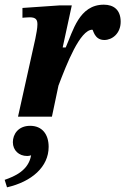

<svg xmlns="http://www.w3.org/2000/svg" viewBox="-36 -499 536 821"><path d="M186 0 214 -133C249 -225 306 -372 359 -372C363 -372 367 -328 410 -328C444 -328 480 -356 480 -406C480 -457 450 -479 408 -479C302 -479 276 -366 245 -296H232L271 -476H220L60 -465V-423C60 -423 80 -425 91 -425C118 -425 124 -414 124 -395C124 -377 119 -354 115 -333L41 0ZM-6 302C99 278 172 215 172 129C172 75 144 39 93 39C42 39 19 75 19 109C19 144 45 168 80 168C87 168 91 167 97 165C86 230 27 255 -16 270Z"/></svg>

Font: STIX Two Text
Style: Bold Italic
Weight: 700
Italic angle: -12°
Designer: Ross Mills, John Hudson & Paul Hanslow, Tiro Typeworks Ltd; with prior portions MicroPress Inc. and Coen Hoffman, Elsevi
Foundry: Tiro Typeworks Ltd
Version: Version 2.13 b171